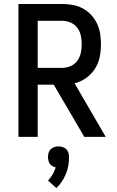

<svg xmlns="http://www.w3.org/2000/svg" viewBox="-20 -690 590 968"><path d="M73 0V-670H295Q321 -670 347.5 -665Q374 -660 397.5 -647.5Q421 -635 439.5 -615Q458 -595 469.5 -570.5Q481 -546 485 -519.5Q489 -493 489 -467Q489 -434 482.5 -402Q476 -370 458.5 -343Q441 -316 414.5 -297Q388 -278 356 -270L513 0H405L251 -263H170V0ZM170 -348H295Q316 -348 336.5 -357Q357 -366 370 -384Q383 -402 387.5 -423.5Q392 -445 392 -467Q392 -488 387.5 -510Q383 -532 370 -549.5Q357 -567 336.5 -576Q316 -585 295 -585H170ZM264 258 222 220Q236 206 245.5 189Q255 172 261 154Q252 152 244 147.5Q236 143 231 135.5Q226 128 224 119Q222 110 222 102Q222 91 225 80.5Q228 70 235.5 62.5Q243 55 253.5 51.5Q264 48 275 48Q286 48 296.5 51.5Q307 55 314.5 62.5Q322 70 325 80.5Q328 91 328 102Q328 123 324.5 144.5Q321 166 312.5 186.5Q304 207 292 225Q280 243 264 258Z"/></svg>

Font: Lode Dark
Style: Bold
Weight: 700
Monospace: yes
Designer: Belleve Invis
Foundry: Belleve Invis
Version: Version 29.2.0; ttfautohint (v1.8.3)